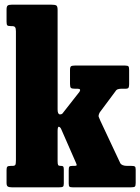

<svg xmlns="http://www.w3.org/2000/svg" viewBox="-20 -800 600 820"><path d="M33 -688.5H26.5Q14 -688.5 11 -692Q8 -695.5 8 -707.5V-759Q8 -772 12.5 -776Q17 -780 30 -780H199.5Q214.5 -780 220.2 -776.8Q226 -773.5 226 -758V-332.5Q226 -312.5 235.5 -311.5Q245 -310.5 250.5 -320L319.5 -408Q327.5 -421 311.5 -421H300.5Q287 -421 283 -424.5Q279 -428 279 -441.5V-501.5Q279 -514 283.5 -517Q288 -520 299.5 -520H514.5Q526 -520 528.8 -516.2Q531.5 -512.5 531.5 -500.5V-441Q531.5 -430 529 -425.5Q526.5 -421 515.5 -421H497.5Q490.5 -421 483.8 -419Q477 -417 473 -410L406 -320Q399.5 -307.5 401.5 -301.2Q403.5 -295 408.5 -284.5L493.5 -103.5Q500 -91.5 524 -91.5H541.5Q552 -91.5 555.8 -89Q559.5 -86.5 559.5 -76V-18.5Q559.5 -6 555.8 -3Q552 0 539.5 0H290.5Q280 0 276.8 -2.8Q273.5 -5.5 273.5 -16V-73Q273.5 -85 276.2 -88.2Q279 -91.5 289 -91.5H297Q305.5 -91.5 307 -93.8Q308.5 -96 304.5 -104.5L242.5 -246Q238.5 -256.5 232.2 -258.5Q226 -260.5 226 -240.5V-112Q226 -99.5 228.2 -95.5Q230.5 -91.5 238.5 -91.5H241.5Q247.5 -91.5 250 -88.8Q252.5 -86 252.5 -76.5V-16Q252.5 -5 248.5 -2.5Q244.5 0 233 0H30.5Q18.5 0 13.2 -3.5Q8 -7 8 -18.5V-74Q8 -84.5 11.2 -88Q14.5 -91.5 26 -91.5H32.5Q43 -91.5 45.5 -96Q48 -100.5 48 -116.5V-666.5Q48 -679.5 44.2 -684Q40.5 -688.5 33 -688.5Z"/></svg>

Font: Besley* Condensed Heavy
Style: Regular
Weight: 800
Width: 3
Designer: Owen Earl
Foundry: indestructible type*
Version: Version 3.000; ttfautohint (v1.8.3)